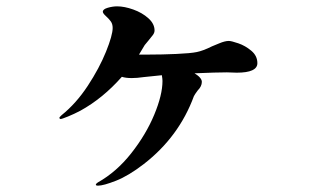

<svg xmlns="http://www.w3.org/2000/svg" viewBox="-20 -551 1040 605"><path d="M791 -352Q791 -322 726 -322L695 -323Q662 -323 593 -320Q616 -306 616 -293Q616 -279 603 -266Q594 -254 591 -248Q544 -120 433 -34Q385 3 345.5 18.5Q306 34 289 34Q282 34 282 31Q282 28 288 24Q347 -9 393.5 -68Q440 -127 466 -189.5Q492 -252 492 -296Q492 -302 490 -314L432 -308Q412 -305 395 -305Q376 -305 364 -309Q304 -241 233 -202Q214 -192 194.5 -184Q175 -176 171 -176Q168 -176 168 -178L167 -179Q167 -182 174 -188Q220 -225 256.5 -280.5Q293 -336 314 -388Q335 -440 335 -463Q335 -475 329.5 -483Q324 -491 314 -500Q304 -509 304 -514Q304 -522 319.5 -526.5Q335 -531 349 -531Q372 -531 400 -521Q428 -511 447.5 -493.5Q467 -476 467 -455Q467 -448 462 -441Q457 -434 448 -423.5Q439 -413 436 -409L418 -379H447Q491 -379 536 -381Q581 -383 600 -387Q620 -391 648 -405Q653 -407 671 -414.5Q689 -422 701 -422Q709 -422 731 -414.5Q753 -407 772 -391Q791 -375 791 -352Z"/></svg>

Font: Shippori Antique
Style: Regular
Weight: 400
Designer: FONTDASU
Foundry: FONTDASU / Google Inc. / but / Adobe
Version: Version 2.001